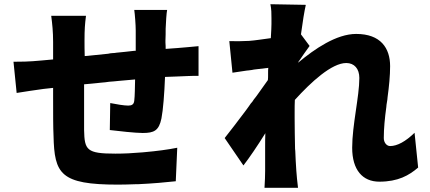

<svg xmlns="http://www.w3.org/2000/svg" viewBox="-20 -836 2040 911"><path d="M814 24 821 -135C777 -126 722 -119 666 -114L655 -113C611 -109 567 -107 528 -107C391 -107 381 -124 379 -219C379 -239 379 -270 379 -306V-316C379 -343 379 -372 379 -401V-412C379 -420 379 -428 379 -436C390 -437 402 -438 413 -439L423 -440C426 -440 429 -441 433 -441L443 -442L452 -443L462 -444C474 -445 486 -446 497 -448L522 -450C525 -450 529 -451 532 -451L542 -452C568 -454 595 -457 621 -459C620 -420 620 -382 617 -358C615 -340 605 -335 588 -335C570 -335 532 -341 503 -347L501 -219C540 -214 624 -205 657 -205C711 -205 734 -216 746 -274C754 -314 760 -393 763 -471C784 -472 801 -472 818 -473C845 -474 902 -477 922 -476V-617C889 -614 849 -610 821 -608C804 -607 785 -605 766 -604C766 -613 766 -623 765 -634V-644C766 -662 766 -681 766 -700C767 -729 770 -775 773 -789H617C620 -769 624 -718 624 -691V-595C622 -595 621 -595 619 -595L609 -594C597 -593 585 -591 573 -590L563 -589C560 -589 557 -588 553 -588L543 -587L533 -586C527 -585 520 -584 513 -584L503 -583L493 -581C463 -578 434 -575 405 -572L396 -571C391 -571 386 -570 382 -570C381 -596 381 -622 381 -639V-646C381 -695 383 -722 388 -761H223C228 -723 232 -685 232 -637V-554C207 -552 190 -550 177 -549C118 -543 71 -543 44 -543L59 -395C85 -399 154 -410 186 -414C198 -415 212 -417 232 -419V-402V-396V-378C232 -302 232 -228 234 -192C238 -11 266 40 540 40C567 40 596 39 625 38H635C702 35 769 29 814 24Z M1386 -26C1384 -57 1382 -89 1381 -120L1380 -130C1379 -182 1378 -231 1378 -275V-305C1378 -323 1378 -344 1379 -362C1456 -447 1554 -537 1623 -537C1661 -537 1685 -510 1685 -466C1685 -378 1651 -242 1651 -135C1651 -30 1700 26 1780 26C1869 26 1921 -4 1964 -41L1947 -206C1905 -165 1865 -143 1831 -143C1815 -143 1801 -159 1801 -181C1801 -226 1806 -277 1813 -328L1814 -339C1815 -347 1817 -356 1818 -364L1819 -375C1826 -426 1831 -477 1831 -522C1831 -608 1786 -675 1670 -675C1576 -675 1473 -604 1395 -539V-541C1413 -567 1436 -601 1449 -618L1408 -673C1416 -733 1424 -782 1431 -813L1263 -816C1268 -792 1268 -771 1268 -749V-737C1268 -732 1268 -727 1268 -722C1268 -712 1267 -687 1265 -655C1227 -650 1190 -644 1162 -642C1120 -640 1101 -640 1068 -641L1083 -491C1103 -494 1126 -497 1150 -501L1160 -502C1165 -503 1170 -503 1175 -504L1185 -506C1209 -509 1232 -512 1253 -514C1252 -507 1252 -498 1252 -490V-480C1252 -472 1252 -463 1251 -456C1235 -434 1218 -409 1199 -383L1193 -375C1187 -368 1182 -361 1177 -353L1170 -345L1161 -332C1157 -326 1152 -320 1148 -314L1142 -306C1107 -259 1072 -214 1046 -181L1135 -51C1163 -87 1201 -143 1239 -204C1238 -181 1238 -159 1238 -138V-124C1238 -112 1238 -101 1238 -90V-80C1238 -78 1238 -77 1238 -75V-65C1238 -52 1238 -39 1238 -25C1238 -9 1237 28 1235 55H1394C1391 31 1387 -8 1386 -26Z"/></svg>

Font: Glow Sans SC Normal ExtraBold
Style: Regular
Weight: 800
Designer: Ryoko NISHIZUKA (kana, bopomofo & ideographs); Paul D. Hunt (Latin, Greek & Cyrillic); Sandoll Communications, Soo-young
Version: Version 0.93